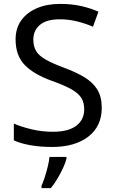

<svg xmlns="http://www.w3.org/2000/svg" viewBox="-20 -744 589 985"><path d="M502 -191Q502 -96 433 -43Q364 10 247 10Q187 10 136 1Q85 -8 51 -24V-110Q87 -94 140.5 -81Q194 -68 251 -68Q331 -68 371.5 -99Q412 -130 412 -183Q412 -218 397 -242Q382 -266 345.5 -286.5Q309 -307 244 -330Q153 -363 106.5 -411Q60 -459 60 -542Q60 -599 89 -639.5Q118 -680 169.5 -702Q221 -724 288 -724Q347 -724 396 -713Q445 -702 485 -684L457 -607Q420 -623 376.5 -634Q333 -645 286 -645Q219 -645 185 -616.5Q151 -588 151 -541Q151 -505 166 -481Q181 -457 215 -438Q249 -419 307 -397Q370 -374 413.5 -347.5Q457 -321 479.5 -284Q502 -247 502 -191ZM321 70Q317 88 304.5 115.5Q292 143 275.5 171Q259 199 241 221H193V209Q201 192 209.5 165.5Q218 139 225 110.5Q232 82 234 61H321Z"/></svg>

Font: Noto Sans Lao
Style: Regular
Weight: 400
Designer: Monotype Design Team
Foundry: Monotype Imaging Inc.
Version: Version 2.003; ttfautohint (v1.8.4.7-5d5b)